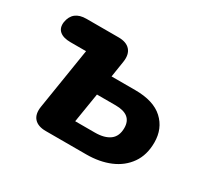

<svg xmlns="http://www.w3.org/2000/svg" viewBox="-107 -647 859 802"><g transform="rotate(30 322.5 -245.5)"><path d="M189 0Q151 0 133 -20Q115 -40 121 -78L168 -373H93Q58 -373 40.5 -388Q23 -403 27 -432Q37 -491 102 -491H257Q295 -491 313 -470.5Q331 -450 325 -412L313 -335H427Q516 -335 561 -293.5Q606 -252 606 -185Q606 -125 577 -83.5Q548 -42 498 -21Q448 0 384 0ZM275 -97H370Q416 -97 441.5 -116Q467 -135 467 -175Q467 -239 388 -239H298Z"/></g></svg>

Font: Nunito ExtraBold
Style: Italic
Weight: 800
Italic angle: -9°
Designer: Vernon Adams
Foundry: Vernon Adams
Version: Version 3.601; ttfautohint (v1.8.2.53-6de2)